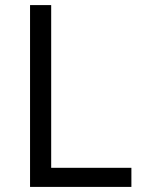

<svg xmlns="http://www.w3.org/2000/svg" viewBox="-20 -734 559 754"><path d="M98 0V-714H181V-75H496V0Z"/></svg>

Font: Stephens Clock
Style: Regular
Weight: 400
Designer: Peter Wiegel (catfonts.de) with slight modifications by DT1.org
Version: Version 0.9.1